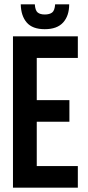

<svg xmlns="http://www.w3.org/2000/svg" viewBox="-20 -868 408 888"><path d="M150 -405H301V-305H150V-100H340V0H40V-700H340V-600H150ZM235 -848H300Q300 -795 272 -764Q244 -733 187 -733Q130 -733 103.5 -764Q77 -795 76 -848H141Q143 -819 154.5 -810Q166 -801 187 -801Q209 -801 221 -810Q233 -819 235 -848Z"/></svg>

Font: Bebas Neue
Style: Regular
Weight: 400
Designer: Ryoichi Tsunekawa
Foundry: Ryoichi Tsunekawa
Version: Version 1.300